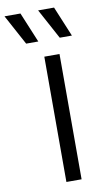

<svg xmlns="http://www.w3.org/2000/svg" viewBox="-158 -949 553 996"><g transform="rotate(-10 118.5 -451.0)"><path d="M188 -660V0H108V-660ZM25 -902 91 -743H27L-59 -902ZM202 -902 268 -743H204L118 -902Z"/></g></svg>

Font: Work Sans
Style: Regular
Weight: 400
Designer: Wei Huang
Foundry: Wei Huang
Version: Version 2.006; ttfautohint (v1.8.1.43-b0c9)